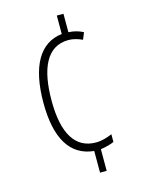

<svg xmlns="http://www.w3.org/2000/svg" viewBox="-112 -790 640 865"><g transform="rotate(-15 207.5 -357.0)"><path d="M271 -638V-724H240V-638C135 -626 80 -529 80 -359C80 -195 134 -102 245 -91V10H276V-91C302 -95 324 -101 339 -108V-144C315 -134 291 -126 263 -126C167 -126 118 -206 118 -359C118 -508 160 -604 262 -604C282 -604 305 -598 326 -588L339 -620C320 -630 297 -637 271 -638Z"/></g></svg>

Font: Noto Sans Ethiopic ExtraCondensed ExtraLight
Style: Regular
Weight: 200
Width: 2
Designer: Monotype Design Team
Foundry: Monotype Imaging Inc.
Version: Version 2.102